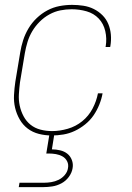

<svg xmlns="http://www.w3.org/2000/svg" viewBox="-20 -548 540 788"><path d="M192 8Q165 8 139.5 1.5Q114 -5 94 -20Q74 -35 61 -57.5Q48 -80 42 -105.5Q36 -131 37.5 -158.5Q39 -186 43 -213L63 -333Q67 -358 75 -383Q83 -408 97 -431.5Q111 -455 131 -474Q151 -493 174.5 -505.5Q198 -518 224 -523Q250 -528 276 -528Q299 -528 322 -524.5Q345 -521 365 -511Q385 -501 400.5 -485.5Q416 -470 424.5 -449.5Q433 -429 435 -406Q437 -383 433 -359L432 -355H413L414 -359Q419 -390 412 -420.5Q405 -451 385 -472Q365 -493 335.5 -501.5Q306 -510 274 -510Q251 -510 228 -505.5Q205 -501 183 -489Q161 -477 143 -459Q125 -441 112.5 -420Q100 -399 93 -376Q86 -353 82 -330L62 -210Q59 -186 57.5 -161.5Q56 -137 61 -114Q66 -91 77 -70.5Q88 -50 105.5 -36Q123 -22 146 -16Q169 -10 194 -10Q225 -10 258 -19.5Q291 -29 317.5 -50.5Q344 -72 360 -102.5Q376 -133 382 -165H401Q397 -142 387.5 -118.5Q378 -95 364 -74.5Q350 -54 329.5 -37.5Q309 -21 286.5 -10.5Q264 0 240 4Q216 8 192 8ZM57 220 60 202H160Q175 202 190.5 199.5Q206 197 220.5 190Q235 183 246 170Q257 157 259 142Q262 127 255.5 114Q249 101 236.5 94Q224 87 209.5 84.5Q195 82 180 82H170L185 -10H205L193 65Q210 65 227 69Q244 73 256.5 83Q269 93 275 109Q281 125 278 142Q275 161 262.5 178Q250 195 232 204.5Q214 214 195 217Q176 220 157 220Z"/></svg>

Font: Iosevka Term Curly Th Obl
Style: Regular
Weight: 100
Italic angle: -9°
Designer: Belleve Invis
Foundry: Belleve Invis
Version: Version 32.3.0